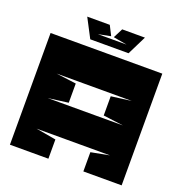

<svg xmlns="http://www.w3.org/2000/svg" viewBox="-139 -911 979 1032"><g transform="rotate(20 350.0 -394.5)"><path d="M135 -445H565L450 -430V-320L565 -305H135L250 -320V-430ZM30 -639V0H250V-110L135 -130H555L450 -110V0H669V-639ZM271 -720H435L357 -734L385 -789H515L461 -680H242L185 -789H314L342 -734Z"/></g></svg>

Font: Banana Brick
Style: Regular
Weight: 400
Designer: artmaker
Foundry: artmaker
Version: Version 4.000 2011 initial release